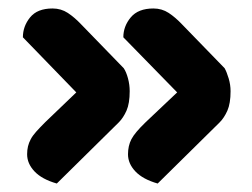

<svg xmlns="http://www.w3.org/2000/svg" viewBox="-20 -456 594 453"><path d="M271 -368Q271 -394 288.5 -415Q306 -436 342 -436Q362 -436 378 -425.5Q394 -415 410 -398L510 -295Q515 -286 519.5 -271Q524 -256 524 -241Q524 -212 516.5 -195Q509 -178 498 -167L352 -23Q317 -33 299.5 -51.5Q282 -70 282 -92Q282 -112 290 -127.5Q298 -143 324 -168L398 -238ZM34 -368Q34 -394 51 -415Q68 -436 104 -436Q124 -436 140 -425.5Q156 -415 172 -398L272 -295Q278 -286 282 -271Q286 -256 286 -241Q286 -212 278.5 -195Q271 -178 260 -167L114 -23Q79 -33 61.5 -51.5Q44 -70 44 -92Q44 -102 46 -110.5Q48 -119 52.5 -127.5Q57 -136 65.5 -145.5Q74 -155 87 -168L160 -238Z"/></svg>

Font: Baloo 2
Style: Bold
Weight: 700
Designer: Sarang Kulkarni and Ek Type
Foundry: Ek Type
Version: Version 1.640;hotconv 1.0.111;makeotfexe 2.5.65597; ttfautoh